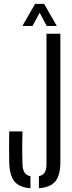

<svg xmlns="http://www.w3.org/2000/svg" viewBox="-20 -976 378 1002"><path d="M139 6.3Q79.3 1.7 54.5 -30.4Q29.6 -62.5 28.2 -129.8Q27.3 -170.9 27.3 -209.9Q27.3 -249 28.2 -290.1H97.3Q96.4 -263.3 96.1 -233.7Q95.9 -204.1 96.1 -174.7Q96.4 -145.2 97.3 -118.5Q98.3 -91.2 107.8 -76Q117.4 -60.8 139 -56.2ZM183.1 6.3V-56.7Q203.8 -60.9 213.2 -76.1Q222.6 -91.2 222.6 -118.5V-800H295.1V-129.8Q295.1 -62.4 269.5 -30.3Q243.9 1.7 183.1 6.3ZM97 -840.6 163.1 -955.8H210.2L276.3 -840.6H223.6L187.1 -909.7L149.7 -840.6Z"/></svg>

Font: Big Shoulders Stencil Thin
Style: Regular
Weight: 100
Designer: Patric King
Foundry: XO Type Co
Version: Version 2.001